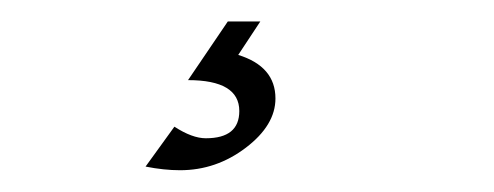

<svg xmlns="http://www.w3.org/2000/svg" viewBox="-20 -20 461 179"><path d="M222.7 0 202.1 31.2Q236.8 42 236.8 71.8Q236.8 96.7 209.2 117.7Q181.6 138.7 147.9 138.7Q132.8 138.7 115.7 135.3L142.6 98.1Q159.2 108.9 171.9 108.9Q203.1 108.9 203.1 83.5Q203.1 54.7 155.3 54.7L192.4 0Z"/></svg>

Font: IranNastaliq
Style: Regular
Weight: 400
Designer: Hossein Zahedi
Version: Version 1.5